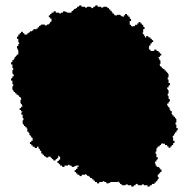

<svg xmlns="http://www.w3.org/2000/svg" viewBox="-20 -671 700 712"><path d="M21 -372H26V-359H29V-351H26V-338H28V-335H31V-330H36V-325H41V-320H46V-317H51V-312H53V-311H55V-310H56V-309H58V-303H59V-301H56V-288H58V-285H61V-280H63V-275H58V-270H53V-263H58V-258H63V-256H62V-254H59V-246H64V-233H67V-225H64V-212H66V-209H69V-204H74V-199H79V-194H82V-191H81V-183H86V-178H89V-170H92V-168H94V-165H96V-162H97V-161H98V-160H101V-149H96V-144H91V-137H96V-132H101V-127H108V-125H109V-122H117V-127H123V-120H126V-118H128V-112H133V-102H138V-97H143V-92H147V-90H151V-87H159V-90H168V-86H171V-84H173V-81H177V-79H178V-76H186V-79H187V-81H191V-84H194V-86H196V-94H198V-92H199V-91H200V-90H203V-79H198V-74H193V-67H198V-62H203V-57H210V-55H211V-52H219V-57H232V-60H238V-57H245V-55H246V-52H254V-54H259V-56H262V-57H272V-53H267V-45H262V-40H257V-33H262V-28H267V-23H274V-21H275V-18H283V-23H296V-26H298V-24H301V-22H303V-19H309V-16H314V-11H320V-9H322V-6H327V-1H332V4H339V6H340V9H348V4H361V1H367V4H374V6H375V9H383V7H388V5H391V4H417V2H420V6H425V11H430V14H433V16H446V13H454V16H467V21H475V18H477V16H483V11H490V14H493V16H506V13H514V16H527V21H535V18H537V16H543V11H553V6H558V1H563V-3H565V-7H568V-15H565V-24H569V-27H571V-29H574V-33H576V-34H579V-42H576V-43H574V-47H571V-50H569V-52H561V-57H557V-65H554V-67H555V-72H560V-78H562V-80H565V-88H560V-101H557V-109H560V-121H563V-123H564V-125H565V-128H572V-133H577V-138H582V-140H584V-138H592V-133H600V-128H605V-123H612V-128H617V-133H622V-140H624V-141H627V-149H622V-162H619V-164H621V-167H623V-169H626V-175H629V-180H634V-186H636V-188H639V-196H634V-209H631V-217H634V-230H632V-233H629V-238H624V-243H619V-248H616V-251H617V-259H612V-264H609V-272H606V-274H604V-277H602V-280H601V-281H600V-282V-287H605V-293H607V-295H610V-303H607V-305H605V-316H602V-324H605V-337H603V-340H600V-347H605V-353H607V-355H610V-363H605V-376H602V-384H605V-397H603V-400H600V-405H595V-410H590V-415H585V-418H580V-423H578V-424H576V-425H575V-426H573V-432H572V-434H575V-447H573V-450H570V-455H568V-460H573V-465H578V-472H573V-477H568V-482H561V-484H560V-487H552V-482H538V-487H533V-492H531V-494H533V-502H538V-510H543V-515H548V-522H543V-527H538V-532H531V-534H530V-537H522V-532H518V-537H515V-543H512V-545H510V-548H508V-550H511V-563H516V-571H513V-572H511V-579H506V-584H501V-589H494V-584H489V-579H481V-574H473V-572H471V-574H466V-579H461V-593H466V-601H463V-602H461V-609H456V-614H451V-619H444V-614H439V-609H434V-611H429V-614H426V-616H413V-613H411V-614H405V-616H404V-617H403V-619H402V-621H397V-626H394V-631H389V-636H384V-641H379V-644H376V-646H363V-643H355V-646H342V-651H334V-648H332V-646H326V-641H319V-644H316V-646H303V-643H295V-646H282V-651H274V-648H272V-646H266V-641H261V-638H255V-635H253V-633H250V-630H246V-628H245V-624H230V-625H227V-627H222V-629H214V-626H213V-624H206V-621H200V-624H187V-629H179V-626H178V-624H171V-619H166V-614H161V-607H166V-602H171V-591H168V-590H167V-589H166V-586H164V-583H162V-581H159V-580H154V-577H146V-580H133V-578H130V-575H125V-570H120V-565H115V-562H112V-563H104V-558H99V-555H91V-552H89V-550H86V-548H83V-547H82V-546H81V-543H70V-548H65V-553H58V-548H53V-543H48V-536H46V-535H43V-527H48V-514H51V-508H48V-501H46V-500H43V-492H45V-487H47V-484H48V-469H44V-468H42V-464H39V-461H37V-459H34V-453H31V-448H26V-442H24V-440H21V-432H26V-419H29V-411H26V-398H28V-395H31V-388H26V-382H24V-380H21Z"/></svg>

Font: Camosport
Style: Regular
Weight: 400
Version: Version 001.000